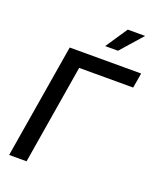

<svg xmlns="http://www.w3.org/2000/svg" viewBox="-169 -1048 945 1148"><g transform="rotate(20 303.0 -473.5)"><path d="M606.4 -727.5 590.3 -632.3H246.6L142.1 0H31.2L151.9 -727.5ZM348.1 -808.1 441.4 -946.8H551.8L429.7 -808.1Z"/></g></svg>

Font: Inter 20pt Medium
Style: Italic
Weight: 500
Italic angle: -9.3988°
Version: Version 4.001;git-66647c0bb